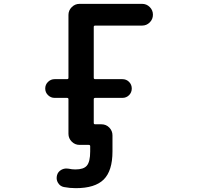

<svg xmlns="http://www.w3.org/2000/svg" viewBox="-20 -774 1040 1001"><path d="M375 207Q343.8 207 313.5 201.2Q293 197.3 282.2 178.7Q275.4 167 275.4 154.3Q275.4 147.5 277.3 139.6Q282.2 121.1 299.8 111.3Q312.5 104.5 326.2 104.5Q332 104.5 337.9 105.5Q355.5 109.4 373 109.4Q416 109.4 432.6 89.8Q450.2 69.3 450.2 15.6V-11.7Q450.2 -18.6 442.4 -18.6H394.5Q371.1 -18.6 354 -35.6Q336.9 -52.7 336.9 -76.2V-256.8Q336.9 -263.7 329.1 -263.7H264.6Q245.1 -263.7 230.5 -277.8Q215.8 -292 215.8 -312.5Q215.8 -333 230.5 -347.2Q245.1 -361.3 264.6 -361.3H329.1Q336.9 -361.3 336.9 -368.2V-696.3Q336.9 -719.7 354 -736.8Q371.1 -753.9 394.5 -753.9H720.7Q744.1 -753.9 760.7 -737.3Q777.3 -720.7 777.3 -697.3Q777.3 -673.8 760.7 -657.2Q744.1 -640.6 720.7 -640.6H476.6Q468.8 -640.6 468.8 -633.8V-368.2Q468.8 -361.3 476.6 -361.3H618.2Q638.7 -361.3 652.8 -347.2Q667 -333 667 -312.5Q667 -292 652.8 -277.8Q638.7 -263.7 618.2 -263.7H476.6Q468.8 -263.7 468.8 -256.8V-132.8Q468.8 -126 476.6 -126H508.8Q533.2 -126 549.8 -108.9Q566.4 -91.8 566.4 -68.4V15.6Q566.4 116.2 521 161.6Q475.6 207 375 207Z"/></svg>

Font: Rounded Mgen+ 2m medium
Style: Regular
Weight: 500
Designer: [Source Han Sans]
Ryoko NISHIZUKA  (kana & ideographs); Paul D. Hunt (Latin, Greek & Cyrillic); Wenlong ZHANG  (bopomofo
Version: Version 1.059.20150602